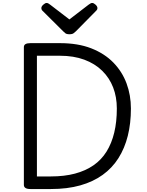

<svg xmlns="http://www.w3.org/2000/svg" viewBox="-20 -1275 994 1295"><path d="M185 0Q141 0 141 -28V-957Q141 -971 152 -977.5Q163 -984 185 -984H384Q506 -984 595.5 -949Q685 -914 744.5 -853Q804 -792 833.5 -712.5Q863 -633 863 -543Q863 -443 842 -359Q821 -275 779 -208.5Q737 -142 672.5 -95.5Q608 -49 521 -24.5Q434 0 323 0ZM229 -85H323Q414 -85 485.5 -104Q557 -123 610.5 -160Q664 -197 698.5 -252.5Q733 -308 750.5 -380.5Q768 -453 768 -543Q768 -621 743 -685.5Q718 -750 669 -798Q620 -846 548.5 -872.5Q477 -899 384 -899H229ZM602 -1255Q612 -1255 624.5 -1243.5Q637 -1232 637 -1221Q637 -1219 636.5 -1215Q636 -1211 631 -1205L492 -1064Q485 -1058 476.5 -1051Q468 -1044 448 -1044Q429 -1044 420.5 -1051Q412 -1058 406 -1064L265 -1204Q260 -1211 259.5 -1215Q259 -1219 259 -1221Q259 -1232 272 -1243.5Q285 -1255 294 -1255Q301 -1255 306.5 -1251.5Q312 -1248 319 -1243L448 -1144L577 -1243Q585 -1248 590 -1251.5Q595 -1255 602 -1255Z"/></svg>

Font: Playwrite PL
Style: Regular
Weight: 400
Designer: Veronika Burian, José Scaglione
Foundry: TypeTogether
Version: Version 1.002